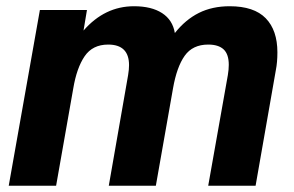

<svg xmlns="http://www.w3.org/2000/svg" viewBox="-20 -596 944 616"><path d="M8 0 108 -564H259L248 -498Q316 -576 410 -576Q466 -576 500 -554Q534 -532 541 -490Q575 -533 618 -554.5Q661 -576 717 -576Q795 -576 832.5 -537.5Q870 -499 870 -428Q870 -396 865 -371L800 0H648L711 -355Q714 -373 714 -388Q714 -422 697.5 -437.5Q681 -453 648 -453Q598 -453 572.5 -417Q547 -381 535 -312L480 0H329L391 -355Q394 -373 394 -387Q394 -453 327 -453Q277 -453 251.5 -415.5Q226 -378 215 -312L160 0Z"/></svg>

Font: Open Sauce One ExtraBold Italic
Style: Regular
Weight: 800
Italic angle: -10°
Designer: Alfredo Marco Pradil
Foundry: Creative Sauce Fz LLC
Version: Version 1.477